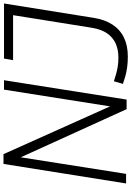

<svg xmlns="http://www.w3.org/2000/svg" viewBox="154 -897 753 1101"><g transform="rotate(-90 530.5 -346.5)"><path d="M29 0 141 -703H197L471 -92L567 -700H621L510 3H455L179 -604L84 0ZM600 -18 615 -70Q634 -64 654 -58Q674 -52 698.5 -48Q723 -44 752 -44Q796 -44 831 -59.5Q866 -75 889.5 -108.5Q913 -142 922 -198L994 -648H736L745 -700H1061L979 -188Q969 -123 940.5 -79Q912 -35 866 -12.5Q820 10 757 10Q722 10 694 6Q666 2 643 -4.5Q620 -11 600 -18Z"/></g></svg>

Font: Georama ExtraCondensed Thin Light
Style: Italic
Weight: 300
Italic angle: -9°
Version: Version 1.001